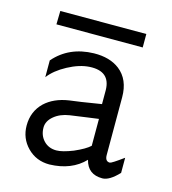

<svg xmlns="http://www.w3.org/2000/svg" viewBox="-85 -582 594 662"><g transform="rotate(15 212.5 -250.5)"><path d="M272 -238V-288Q271 -355 198 -351Q162 -349 121 -327Q80 -305 59 -277V-337Q112 -398 200 -400Q257 -401 292 -374Q333 -342 333 -279V-73Q333 -50 350 -50Q356 -50 397 -80V-26Q364 9 339 9Q287 9 275 -40Q229 8 150 10Q103 10 71.5 -22Q40 -54 40 -100Q40 -150 74 -183Q106 -213 159 -221Q187 -224 272 -238ZM275 -90V-186Q268 -185 234.5 -180.5Q201 -176 174 -172Q141 -167 119.5 -149Q98 -131 98 -108Q98 -80 115.5 -61.5Q133 -43 161 -43Q182 -43 220 -58Q259 -75 275 -90ZM357 -511V-463H49L50 -511Z"/></g></svg>

Font: GFS Neohellenic Rg
Style: Regular
Weight: 400
Designer: Takis Katsoulidis and George D. Matthiopoulos
Foundry: Takis Katsoulidis and George D. Matthiopoulos
Version: Version 1.0